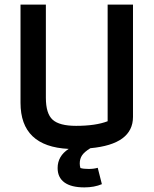

<svg xmlns="http://www.w3.org/2000/svg" viewBox="-20 -638 666 833"><path d="M230 91Q230 39 278 8Q69 -2 69 -192V-618H179V-214Q179 -145 208.5 -118.5Q238 -92 310 -92Q395 -92 447 -112V-618H557V-131Q557 -12 372 5Q346 21 336 36Q326 51 326 71Q326 82 329 91Q342 95 365 95Q387 95 404 90L422 161Q389 175 346 175Q289 175 259.5 153.5Q230 132 230 91Z"/></svg>

Font: Athiti SemiBold
Style: Regular
Weight: 600
Designer: CadsonDemak Team
Foundry: CadsonDemak
Version: Version 1.033